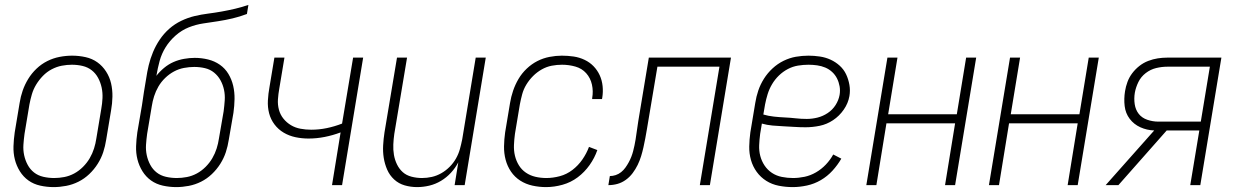

<svg xmlns="http://www.w3.org/2000/svg" viewBox="-20 -755 5040 783"><path d="M199 8Q171 8 144 2Q117 -4 96 -19Q75 -34 61 -56.5Q47 -79 40.5 -105Q34 -131 35 -159Q36 -187 40 -215L60 -335Q64 -361 72.5 -385.5Q81 -410 95 -433Q109 -456 129 -475Q149 -494 173 -506Q197 -518 223 -523Q249 -528 274 -528Q302 -528 329 -522Q356 -516 377 -501Q398 -486 412.5 -463.5Q427 -441 433 -415Q439 -389 438.5 -361Q438 -333 433 -305L413 -185Q409 -159 401 -134.5Q393 -110 378.5 -87Q364 -64 344 -45Q324 -26 300 -14Q276 -2 250 3Q224 8 199 8ZM201 -29Q221 -29 242 -33Q263 -37 282.5 -47.5Q302 -58 318.5 -74.5Q335 -91 346 -110Q357 -129 363.5 -149.5Q370 -170 373 -191L393 -311Q397 -333 398 -355Q399 -377 394.5 -398Q390 -419 380 -437.5Q370 -456 354 -468.5Q338 -481 317 -486Q296 -491 273 -491Q253 -491 232 -487Q211 -483 191 -472.5Q171 -462 155 -445.5Q139 -429 127.5 -410Q116 -391 110 -370.5Q104 -350 100 -329L80 -209Q77 -187 75.5 -165Q74 -143 78.5 -122Q83 -101 93 -82.5Q103 -64 119 -51.5Q135 -39 156.5 -34Q178 -29 201 -29Z M699 8Q671 8 644 2Q617 -4 596 -19Q575 -34 561 -56.5Q547 -79 540.5 -105Q534 -131 535 -159Q536 -187 540 -215L559 -326Q563 -353 567 -380Q571 -407 576 -434Q580 -462 586.5 -489Q593 -516 604 -542.5Q615 -569 631.5 -593.5Q648 -618 670 -637.5Q692 -657 719 -670Q746 -683 773.5 -689.5Q801 -696 828.5 -699.5Q856 -703 884 -708Q912 -713 939.5 -719.5Q967 -726 993 -735L987 -698Q958 -687 928.5 -680Q899 -673 869.5 -668.5Q840 -664 809.5 -659.5Q779 -655 750 -643.5Q721 -632 696.5 -610.5Q672 -589 655.5 -562.5Q639 -536 631 -506.5Q623 -477 618 -447L617 -445Q631 -463 649 -478Q667 -493 687.5 -502Q708 -511 730.5 -515Q753 -519 774 -519Q802 -519 828.5 -512.5Q855 -506 876.5 -491Q898 -476 911.5 -453.5Q925 -431 931 -405Q937 -379 936.5 -351Q936 -323 932 -295L913 -185Q909 -159 901 -134.5Q893 -110 878.5 -87Q864 -64 844 -45Q824 -26 800 -14Q776 -2 750 3Q724 8 699 8ZM701 -29Q721 -29 742 -33Q763 -37 782.5 -47.5Q802 -58 818.5 -74.5Q835 -91 846 -110Q857 -129 863.5 -149.5Q870 -170 873 -191L892 -301Q895 -324 896.5 -346Q898 -368 893.5 -389Q889 -410 879 -428Q869 -446 853 -459Q837 -472 816 -477Q795 -482 772 -482Q752 -482 730.5 -478Q709 -474 689.5 -463.5Q670 -453 653.5 -437Q637 -421 626 -402Q615 -383 608.5 -362.5Q602 -342 599 -322L580 -209Q577 -187 575.5 -165Q574 -143 578.5 -122Q583 -101 593 -82.5Q603 -64 619 -51.5Q635 -39 656.5 -34Q678 -29 701 -29Z M1334 0 1369 -215Q1337 -203 1304 -196.5Q1271 -190 1238 -190Q1211 -190 1185 -195.5Q1159 -201 1137 -214Q1115 -227 1099.5 -247.5Q1084 -268 1077.5 -293Q1071 -318 1072.5 -345.5Q1074 -373 1079 -400L1099 -520H1140L1119 -394Q1115 -372 1113.5 -350Q1112 -328 1117.5 -307.5Q1123 -287 1136 -271Q1149 -255 1166.5 -244.5Q1184 -234 1205.5 -230Q1227 -226 1249 -226Q1281 -226 1312.5 -232.5Q1344 -239 1375 -251L1420 -520H1461L1375 0Z M1681 8Q1655 8 1630.5 1Q1606 -6 1587.5 -23Q1569 -40 1559 -63Q1549 -86 1545 -111Q1541 -136 1542.5 -162.5Q1544 -189 1548 -215L1599 -520H1640L1588 -209Q1585 -188 1584 -166Q1583 -144 1586.5 -123.5Q1590 -103 1599 -84.5Q1608 -66 1622.5 -53Q1637 -40 1658 -34.5Q1679 -29 1701 -29Q1721 -29 1741 -33.5Q1761 -38 1779.5 -48.5Q1798 -59 1813.5 -74.5Q1829 -90 1839.5 -108.5Q1850 -127 1855.5 -147Q1861 -167 1865 -187L1920 -520H1961L1875 0H1834L1849 -93Q1837 -70 1819 -50.5Q1801 -31 1778.5 -17.5Q1756 -4 1731 2Q1706 8 1681 8Z M2207 8Q2179 8 2151.5 2Q2124 -4 2101.5 -18.5Q2079 -33 2064 -55Q2049 -77 2042 -103.5Q2035 -130 2035.5 -158.5Q2036 -187 2040 -215L2060 -335Q2064 -360 2072.5 -385Q2081 -410 2094.5 -433Q2108 -456 2128 -475Q2148 -494 2171.5 -506Q2195 -518 2221 -523Q2247 -528 2271 -528Q2296 -528 2319.5 -524.5Q2343 -521 2364 -511Q2385 -501 2400.5 -485Q2416 -469 2425.5 -448.5Q2435 -428 2437.5 -404Q2440 -380 2436 -356L2435 -351H2395V-355Q2400 -383 2394 -410Q2388 -437 2370.5 -456.5Q2353 -476 2326.5 -483.5Q2300 -491 2272 -491Q2251 -491 2230 -487Q2209 -483 2189.5 -472Q2170 -461 2154 -445Q2138 -429 2126.5 -410Q2115 -391 2109.5 -370.5Q2104 -350 2100 -329L2080 -209Q2077 -187 2076 -164Q2075 -141 2080 -120Q2085 -99 2096 -81Q2107 -63 2124.5 -51Q2142 -39 2163.5 -34Q2185 -29 2208 -29Q2235 -29 2263 -36.5Q2291 -44 2314.5 -62Q2338 -80 2355 -104.5Q2372 -129 2382 -156L2416 -143Q2405 -111 2384.5 -82Q2364 -53 2336 -32Q2308 -11 2274 -1.5Q2240 8 2207 8Z M2461 0 2467 -37Q2479 -37 2491 -41Q2503 -45 2513 -53Q2523 -61 2530.5 -71.5Q2538 -82 2544 -93Q2550 -104 2554.5 -115.5Q2559 -127 2562 -138.5Q2565 -150 2567.5 -162Q2570 -174 2572 -186Q2575 -205 2577.5 -223.5Q2580 -242 2583 -261L2626 -520H2961L2875 0H2834L2914 -483H2661L2618 -227Q2615 -209 2611.5 -190.5Q2608 -172 2604 -154Q2600 -136 2594.5 -118Q2589 -100 2580.5 -82.5Q2572 -65 2560 -49Q2548 -33 2532 -21.5Q2516 -10 2498 -5Q2480 0 2461 0Z M3213 8Q3184 8 3156 2.5Q3128 -3 3105 -17.5Q3082 -32 3066 -54Q3050 -76 3042.5 -102.5Q3035 -129 3035.5 -157.5Q3036 -186 3040 -215L3060 -335Q3064 -361 3072.5 -386Q3081 -411 3095.5 -434Q3110 -457 3130.5 -476Q3151 -495 3175.5 -507Q3200 -519 3225.5 -523.5Q3251 -528 3277 -528Q3300 -528 3323.5 -524.5Q3347 -521 3367.5 -511.5Q3388 -502 3404.5 -487Q3421 -472 3430.5 -452Q3440 -432 3444 -409Q3448 -386 3444 -363Q3439 -334 3421 -308Q3403 -282 3377.5 -265Q3352 -248 3323 -242Q3294 -236 3265 -236Q3242 -236 3219.5 -237.5Q3197 -239 3175 -240Q3153 -241 3130.5 -243Q3108 -245 3087 -251L3080 -209Q3077 -186 3076 -163Q3075 -140 3080.5 -119Q3086 -98 3098 -80Q3110 -62 3128 -50Q3146 -38 3168.5 -33.5Q3191 -29 3214 -29Q3237 -29 3261 -34Q3285 -39 3307.5 -52Q3330 -65 3348 -84Q3366 -103 3378 -125L3411 -108Q3396 -82 3375 -59Q3354 -36 3327.5 -20.5Q3301 -5 3271 1.5Q3241 8 3213 8ZM3270 -270Q3292 -270 3314 -275.5Q3336 -281 3355.5 -294Q3375 -307 3387.5 -326.5Q3400 -346 3404 -368Q3407 -386 3404 -403Q3401 -420 3393.5 -435Q3386 -450 3373.5 -461.5Q3361 -473 3345.5 -479.5Q3330 -486 3312.5 -488.5Q3295 -491 3277 -491Q3256 -491 3234.5 -487.5Q3213 -484 3193 -473.5Q3173 -463 3156.5 -447Q3140 -431 3128.5 -411.5Q3117 -392 3110.5 -371Q3104 -350 3100 -329L3093 -288Q3113 -282 3136 -279.5Q3159 -277 3181 -276Q3203 -275 3225 -272.5Q3247 -270 3270 -270Z M3513 0 3599 -520H3640L3602 -289H3882L3920 -520H3961L3875 0H3834L3875 -252H3595L3554 0Z M4013 0 4099 -520H4140L4102 -289H4382L4420 -520H4461L4375 0H4334L4375 -252H4095L4054 0Z M4489 0 4687 -223Q4657 -224 4630.5 -236Q4604 -248 4587 -270.5Q4570 -293 4566.5 -322.5Q4563 -352 4568 -383Q4571 -402 4578 -421Q4585 -440 4597.5 -456.5Q4610 -473 4626.5 -486Q4643 -499 4662.5 -506.5Q4682 -514 4701.5 -517Q4721 -520 4740 -520H4961L4875 0H4834L4871 -223H4738L4541 0ZM4704 -259H4877L4914 -483H4740Q4718 -483 4695 -477.5Q4672 -472 4652.5 -457Q4633 -442 4622.5 -420.5Q4612 -399 4608 -377Q4604 -353 4607.5 -330Q4611 -307 4624 -290.5Q4637 -274 4659 -266.5Q4681 -259 4704 -259Z"/></svg>

Font: Iosevka SS18 Extralight
Style: Italic
Weight: 200
Italic angle: -9°
Monospace: yes
Designer: Belleve Invis
Foundry: Belleve Invis
Version: Version 25.1.1; ttfautohint (v1.8.4)